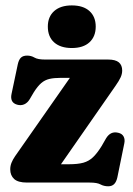

<svg xmlns="http://www.w3.org/2000/svg" viewBox="-20 -658 478 692"><path d="M396.2 -348.4 171.7 -25.7 148.8 -66H228.1Q260.2 -66 280.3 -71.5Q300.4 -77.1 315.4 -91.5Q330.4 -105.9 346.3 -131.6L362.1 -159.1Q370.3 -172.7 381.1 -177.8Q392 -183 406.5 -179.4Q420.2 -176.2 425.6 -165.8Q431.1 -155.4 427.9 -140.7L403 -18.8Q399.3 -2.1 391.2 5.7Q383.1 13.4 370.3 13.4Q354.4 13.4 342.2 6.7Q330.1 0 303.2 0H77.4Q45.1 0 31 -12.9Q16.9 -25.9 16.9 -47.7Q16.9 -60 21.4 -71.3Q25.9 -82.6 34.4 -95L260 -417.6L285.5 -377.4H198.4Q174.6 -377.4 158 -373.5Q141.5 -369.6 128.7 -358.6Q116 -347.6 102.2 -326.1L87.1 -300.5Q78.8 -286.8 66.9 -281.8Q55.1 -276.8 41.5 -280.8Q27.8 -284.8 23.1 -294.7Q18.4 -304.6 21.5 -319.1L44 -425.8Q47.7 -442.8 55.4 -450.2Q63.2 -457.6 77.8 -457.6Q92.4 -457.6 104.2 -450.5Q116.1 -443.4 142.5 -443.4H369.5Q396.2 -443.4 408.3 -433.3Q420.4 -423.2 420.4 -403.7Q420.4 -391.8 414.9 -379.5Q409.4 -367.2 396.2 -348.4ZM238.7 -484.9Q198.1 -484.9 175.2 -505.2Q152.4 -525.5 152.4 -562.2Q152.4 -597.7 175.2 -618.1Q198.1 -638.5 238.7 -638.5Q280.1 -638.5 302.5 -618.1Q325 -597.7 325 -562.2Q325 -526.3 302.5 -505.6Q280.1 -484.9 238.7 -484.9Z"/></svg>

Font: Fraunces 144pt S100 Black
Style: Regular
Weight: 900
Version: Version 1.000